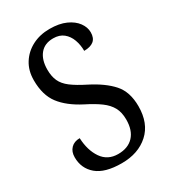

<svg xmlns="http://www.w3.org/2000/svg" viewBox="-179 -819 827 924"><g transform="rotate(-30 234.0 -357.0)"><path d="M223 10Q130 10 85 -28Q40 -66 40 -128Q40 -159 58 -177.5Q76 -196 107 -196Q110 -127 141 -82Q172 -37 230 -37Q285 -37 315.5 -69.5Q346 -102 346 -162Q346 -202 331 -229.5Q316 -257 285.5 -279.5Q255 -302 207 -326Q131 -365 93 -415Q55 -465 55 -547Q55 -601 80 -640.5Q105 -680 147.5 -702Q190 -724 244 -724Q297 -724 333.5 -707.5Q370 -691 389 -665Q408 -639 408 -611Q408 -579 389.5 -564Q371 -549 336 -549Q336 -582 325.5 -611Q315 -640 293 -658Q271 -676 236 -676Q188 -676 162.5 -644.5Q137 -613 137 -559Q137 -522 149 -495.5Q161 -469 190 -447Q219 -425 269 -400Q346 -361 387.5 -314.5Q429 -268 429 -188Q429 -93 372 -41.5Q315 10 223 10Z"/></g></svg>

Font: Noto Serif Georgian Condensed
Style: Regular
Weight: 400
Width: 3
Designer: Monotype Design Team, Akaki Razmadze
Foundry: Google LLC
Version: Version 2.003; ttfautohint (v1.8.4.7-5d5b)